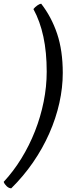

<svg xmlns="http://www.w3.org/2000/svg" viewBox="-58 -820 385 1040"><path d="M3 200Q-10 200 -22 188.5Q-34 177 -38 165Q15 108 58 38Q101 -32 131.5 -109.5Q162 -187 178.5 -269Q195 -351 195 -432Q195 -537 177 -621Q159 -705 123 -771Q132 -782 144 -790.5Q156 -799 165 -800Q221 -728 251.5 -637Q282 -546 282 -425Q282 -345 263.5 -262Q245 -179 209 -97.5Q173 -16 121 59.5Q69 135 3 200Z"/></svg>

Font: Texturina Medium
Style: Italic
Weight: 500
Italic angle: -11°
Designer: Guillermo Torres Carreño
Foundry: Omnibus-Type
Version: Version 1.002